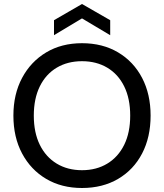

<svg xmlns="http://www.w3.org/2000/svg" viewBox="-20 -928 820 960"><path d="M390 12Q288 12 211 -33.5Q134 -79 90.5 -160.5Q47 -242 47 -350Q47 -457 90.5 -538.5Q134 -620 211 -666Q288 -712 390 -712Q493 -712 570.5 -666Q648 -620 690.5 -538.5Q733 -457 733 -350Q733 -242 690.5 -160.5Q648 -79 570.5 -33.5Q493 12 390 12ZM390 -77Q462 -77 516.5 -110Q571 -143 601 -204Q631 -265 631 -350Q631 -435 601 -496Q571 -557 516.5 -589.5Q462 -622 390 -622Q318 -622 263.5 -589.5Q209 -557 179 -496Q149 -435 149 -350Q149 -265 179 -204Q209 -143 263.5 -110Q318 -77 390 -77ZM250 -752V-827L390 -908L531 -827V-752L390 -836Z"/></svg>

Font: DM Sans 17pt Medium
Style: Regular
Weight: 500
Version: Version 4.004;gftools[0.9.30]